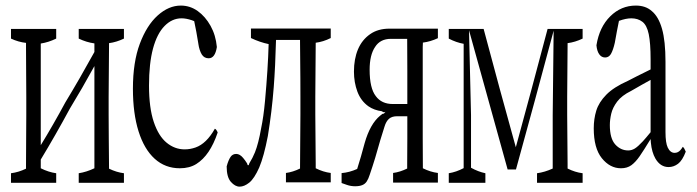

<svg xmlns="http://www.w3.org/2000/svg" viewBox="-20 -618 2538 699"><path d="M431.2 -512.7Q431.2 -490.2 431.2 -477.5Q403.8 -464.4 377 -460.9Q377 -460.9 377 -457.5Q376.5 -356.9 375.5 -266.1Q375.5 -228 375.5 -199.2Q375.5 -160.6 376 -113.8Q376.5 -66.9 377 -3.9Q404.3 9.3 431.2 12.7Q431.2 34.7 431.2 47.4Q431.2 47.4 266.6 47.4Q266.6 35.2 266.6 12.7Q294.9 8.3 323.7 -5.4Q323.7 -186.5 323.7 -377.4Q278.8 -295.4 234.4 -222.7Q181.6 -125 128.4 -37.1Q128.4 -16.6 128.4 -5.4Q156.7 8.8 184.6 12.7Q184.6 34.7 184.6 47.4Q184.6 47.4 20 47.4Q20 35.2 20 12.7Q47.4 9.3 74.7 -3.9Q74.7 -3.9 74.7 -7.3Q74.7 -8.8 74.7 -19.5Q75.2 -61 75.2 -112.8Q75.2 -151.4 75.7 -199.2Q75.7 -228 75.7 -266.1Q75.2 -304.7 75.2 -353Q74.7 -394.5 74.7 -445.8Q74.7 -447.3 74.7 -458Q74.7 -458 74.7 -461.9Q47.4 -464.8 20 -477.5Q20 -490.2 20 -512.7Q20 -512.7 184.6 -512.7Q184.6 -490.2 184.6 -477.5Q156.7 -463.9 128.4 -459.5Q128.4 -269.5 128.4 -89.4Q173.3 -162.6 217.8 -245.1Q270.5 -332 323.7 -428.7Q323.7 -439.5 323.7 -460Q294.9 -463.9 266.6 -477.5Q266.6 -490.2 266.6 -512.7Q266.6 -512.7 431.2 -512.7Z M463.9 -294.9Q463.9 -391.6 489 -458.7Q514.2 -525.9 554.2 -561.8Q594.2 -597.7 638.2 -597.7Q671.9 -597.7 699.7 -577.9Q727.5 -558.1 746.6 -523.9Q765.6 -489.7 769.5 -446.8Q763.2 -405.8 739.7 -405.8Q723.6 -405.8 714.8 -419.4Q705.6 -434.6 702.1 -458.5Q702.1 -458.5 702.1 -459Q694.8 -504.9 687 -541Q681.6 -543.5 678.2 -544.4Q657.7 -551.3 641.1 -551.3Q606.4 -551.3 579.1 -523.4Q551.8 -495.6 537.1 -441.4Q522.5 -387.2 522.5 -306.4Q522.5 -225.6 539.8 -174.1Q557.1 -122.6 586.7 -98.4Q616.2 -74.2 652.3 -74.2Q672.4 -74.2 691.9 -81.1Q731.9 -95.2 762.2 -149.4Q767.6 -147.5 772.5 -135.7Q744.6 -52.2 694.8 -21Q669.9 -5.4 634.8 -5.4Q581.5 -5.4 543.2 -40Q504.9 -74.7 484.4 -139.9Q463.9 -205.1 463.9 -294.9Z M1021 11.7Q1046.4 8.3 1072.3 -4.4Q1073.7 -196.3 1073.7 -201.2Q1073.7 -229 1073.7 -266.6Q1073.7 -305.2 1073.5 -333.5Q1073.2 -361.8 1072.3 -467.8Q1072.3 -467.8 1072.3 -472.7Q1072.3 -472.7 984.9 -472.7Q982.4 -376 976.6 -300.8Q969.7 -211.4 955.1 -122.6Q940.9 -48.8 923.8 -8.3Q905.8 32.2 887.5 46.9Q869.1 61.5 852.5 61.5Q835.9 61.5 820.6 44.2Q805.2 26.9 805.2 -12.2Q811.5 -35.6 819.8 -47.4Q827.1 -57.6 840.1 -57.6Q853 -57.6 865.2 -43Q872.6 -34.2 879.4 -23.4Q881.3 -15.1 883.8 -16.6Q885.7 -15.1 887.7 -23.4Q899.9 -43 908.2 -63.5Q920.9 -95.2 930.7 -150.9Q939.5 -192.4 944.8 -250.5Q955.6 -368.7 958 -457.5Q926.8 -463.9 893.6 -479.5Q893.6 -491.7 893.6 -514.2Q893.6 -514.2 1184.1 -514.2Q1184.1 -492.2 1184.1 -479.5Q1156.7 -465.8 1129.4 -462.4Q1127.9 -324.7 1127.9 -266.6Q1127.9 -229 1127.9 -201.2Q1127.9 -160.2 1129.4 -20.5Q1129.4 -9.8 1129.4 -8.8Q1129.4 -5.4 1129.4 -5.4Q1156.7 8.3 1184.1 11.7Q1184.1 33.7 1184.1 45.9Q1184.1 45.9 1021 45.9Q1021 33.7 1021 11.7Z M1411.1 11.7Q1436.5 8.3 1462.4 -4.4Q1462.4 -4.4 1462.4 -8.3Q1462.4 -9.3 1462.4 -20Q1462.4 -62 1462.9 -113.8Q1462.9 -149.4 1462.9 -194.8Q1462.9 -194.8 1425.8 -194.8Q1406.7 -194.8 1396.2 -185.5Q1385.7 -176.3 1379.9 -157.2Q1374 -138.2 1364.7 -108.4Q1346.2 -40.5 1326.2 17.6Q1321.3 33.2 1315.2 42.5Q1309.1 51.8 1298.8 55.9Q1288.6 60.1 1272.9 60.1Q1257.3 60.1 1243.2 55.2Q1243.2 55.2 1223.6 48.3Q1223.6 35.2 1223.6 12.2Q1252 9.8 1280.3 -2.9Q1293.9 -45.4 1307.6 -97.2Q1327.6 -167 1363.8 -196.8Q1368.2 -200.7 1372.6 -203.6Q1377.9 -202.6 1383.3 -210.9Q1377 -207 1370.6 -212.9Q1341.8 -216.8 1321.3 -231Q1293.9 -250.5 1281.2 -284.2Q1268.6 -317.9 1268.6 -357.4Q1268.6 -403.3 1283.2 -438.2Q1297.9 -473.1 1327.6 -493.7Q1356 -513.7 1397.9 -513.7Q1397.9 -513.7 1574.2 -513.7Q1574.2 -491.2 1574.2 -479Q1546.9 -466.3 1519.5 -462.9Q1519.5 -462.9 1519.5 -459.5Q1519 -448.7 1519 -447.3Q1519 -395.5 1519 -354Q1519 -229 1519 -113.8Q1519 -64 1519.5 -8.8Q1519.5 -5.4 1519.5 -5.4Q1546.9 8.3 1574.2 11.7Q1574.2 34.2 1574.2 46.9Q1574.2 46.9 1411.1 46.9Q1411.1 34.2 1411.1 11.7ZM1462.9 -358.9Q1462.9 -405.8 1462.6 -429.2Q1462.4 -452.6 1462.4 -471.7Q1462.4 -471.7 1462.4 -476.6H1403.3Q1364.3 -476.6 1345.7 -447.3Q1325.7 -418 1325.7 -364.3Q1325.7 -296.9 1348.1 -268.1Q1369.1 -239.3 1410.2 -239.3Q1410.2 -239.3 1462.9 -239.3Z M1740.7 -512.7Q1799.3 -292.5 1857.9 -82Q1915.5 -292.5 1973.6 -512.7Q1973.6 -512.7 2101.1 -512.7Q2101.1 -490.2 2101.1 -477.5Q2073.7 -464.4 2046.4 -460.9Q2046.4 -460.9 2046.4 -457Q2045.9 -356.4 2044.9 -266.1Q2044.9 -228 2044.9 -199.2Q2044.9 -158.7 2046.4 -19.5Q2046.4 -8.8 2046.4 -7.8Q2046.4 -4.4 2046.4 -4.4Q2073.7 9.3 2101.1 12.7Q2101.1 34.7 2101.1 47.4Q2101.1 47.4 1935.1 47.4Q1935.1 35.2 1935.1 12.7Q1963.4 8.8 1992.2 -4.4Q1992.2 -96.7 1992.2 -199.2Q1993.7 -348.1 1995.6 -506.3Q1926.8 -248.5 1858.4 -1Q1858.4 -1 1828.1 -1Q1758.8 -249.5 1687.5 -507.8Q1690.9 -348.6 1694.8 -199.2Q1694.8 -98.1 1694.8 -7.3Q1721.2 7.3 1747.1 12.7Q1747.1 35.2 1747.1 47.4Q1747.1 47.4 1613.8 47.4Q1613.8 35.2 1613.8 12.7Q1641.1 8.3 1668 -5.9Q1668 -227.1 1668 -458.5Q1640.6 -463.4 1613.8 -477.5Q1613.8 -490.2 1613.8 -512.7Q1613.8 -512.7 1740.7 -512.7Z M2366.2 -40.5Q2353 -63.5 2349.6 -98.1Q2349.1 -109.9 2348.6 -111.8Q2323.7 -70.8 2308.8 -49.3Q2293.9 -27.8 2278.6 -16.6Q2263.2 -5.4 2240.7 -5.4Q2200.7 -5.4 2171.1 -42Q2141.6 -78.6 2141.6 -150.9Q2141.6 -185.1 2150.9 -215.3Q2160.2 -245.6 2187.3 -273.2Q2214.4 -300.8 2266.1 -323.7Q2291 -336.9 2348.6 -365.2Q2348.6 -388.2 2348.6 -401.4Q2348.6 -460.9 2341.8 -493.7Q2335 -526.4 2318.6 -538.8Q2302.2 -551.3 2278.3 -551.3Q2258.8 -551.3 2233.4 -542Q2226.1 -506.8 2218.3 -462.4Q2212.4 -436 2204.1 -421.4Q2196.3 -408.7 2183.1 -408.7Q2169.9 -408.7 2161.6 -420.4Q2153.3 -432.1 2151.4 -453.1Q2162.1 -519.5 2201.7 -558.6Q2241.2 -597.7 2294.9 -597.7Q2330.6 -597.7 2353 -577.6Q2377.4 -557.6 2390.1 -513.2Q2402.8 -468.8 2402.8 -393.1Q2402.8 -270 2402.8 -137.2Q2402.8 -97.7 2411.1 -80.6Q2420.4 -61.5 2436 -61.5Q2447.8 -61.5 2456.5 -70.8Q2461.4 -76.2 2465.8 -83.5Q2471.2 -79.6 2476.6 -65.9Q2464.4 -33.7 2448.5 -21.7Q2432.6 -9.8 2414.1 -9.8Q2384.3 -9.8 2366.2 -40.5ZM2320.3 -103.5Q2331.5 -115.7 2348.6 -136.7Q2348.6 -136.7 2348.6 -327.1Q2333 -318.8 2317.1 -309.6Q2301.3 -300.3 2277.8 -287.1Q2243.2 -270 2226.8 -248Q2210.4 -226.1 2205.3 -204.1Q2200.2 -182.1 2200.2 -162.6Q2200.2 -113.8 2220 -92Q2239.7 -70.3 2267.1 -70.3Q2279.8 -70.3 2291.3 -77.4Q2302.7 -84.5 2320.3 -103.5Z"/></svg>

Font: Scarab Serif
Style: Light
Weight: 300
Designer: John Roberts
Foundry: Scarab
Version: 1.0